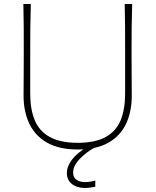

<svg xmlns="http://www.w3.org/2000/svg" viewBox="-20 -733 772 953"><path d="M366 9Q273.5 9 214 -24.8Q154.5 -58.5 125.8 -118.8Q97 -179 97 -258Q97 -291 97.5 -350.5Q98 -410 98 -475Q98 -540.5 97.8 -596.5Q97.5 -652.5 96 -713H133Q131 -652.5 130.5 -596.5Q130 -540.5 130 -475V-267Q130 -190.5 152.5 -136.2Q175 -82 226.8 -53.2Q278.5 -24.5 366 -24Q453.5 -24.5 505 -53.2Q556.5 -82 578.8 -136.2Q601 -190.5 601 -268V-475Q601 -540.5 600.8 -596.5Q600.5 -652.5 599 -713H636Q634 -652.5 633.5 -596.5Q633 -540.5 633 -475Q633 -410 633.5 -350.5Q634 -291 634 -258Q634 -179 605.8 -118.8Q577.5 -58.5 518.2 -24.8Q459 9 366 9ZM401 200Q361.5 200 336.8 180.2Q312 160.5 312 126Q312 92 337.8 58.5Q363.5 25 422 -10V-20H438L449 0Q406.5 23 374.8 56.8Q343 90.5 343 123Q343 147.5 359 158.8Q375 170 401 171Q435.5 169.5 453 163V194Q442 196 428 198Q414 200 401 200Z"/></svg>

Font: Commissioner Flair Thin
Style: Regular
Weight: 100
Designer: Kostas Bartsokas
Foundry: Kostas Bartsokas
Version: Version 1.000; ttfautohint (v1.8.3)